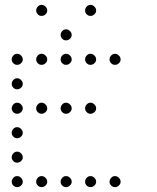

<svg xmlns="http://www.w3.org/2000/svg" viewBox="-20 -793 640 785"><path d="M149 -773Q141 -773 134.5 -766Q128 -759 128 -751V-749Q128 -741 134.5 -734.5Q141 -728 149 -728H151Q159 -728 166 -734.5Q173 -741 173 -749V-751Q173 -759 166 -766Q159 -773 151 -773ZM349 -773Q341 -773 334.5 -766Q328 -759 328 -751V-749Q328 -741 334.5 -734.5Q341 -728 349 -728H351Q359 -728 366 -734.5Q373 -741 373 -749V-751Q373 -759 366 -766Q359 -773 351 -773ZM249 -673Q241 -673 234.5 -666Q228 -659 228 -651V-649Q228 -641 234.5 -634.5Q241 -628 249 -628H251Q259 -628 266 -634.5Q273 -641 273 -649V-651Q273 -659 266 -666Q259 -673 251 -673ZM49 -573Q41 -573 34.5 -566Q28 -559 28 -551V-549Q28 -541 34.5 -534.5Q41 -528 49 -528H51Q59 -528 66 -534.5Q73 -541 73 -549V-551Q73 -559 66 -566Q59 -573 51 -573ZM149 -573Q141 -573 134.5 -566Q128 -559 128 -551V-549Q128 -541 134.5 -534.5Q141 -528 149 -528H151Q159 -528 166 -534.5Q173 -541 173 -549V-551Q173 -559 166 -566Q159 -573 151 -573ZM249 -573Q241 -573 234.5 -566Q228 -559 228 -551V-549Q228 -541 234.5 -534.5Q241 -528 249 -528H251Q259 -528 266 -534.5Q273 -541 273 -549V-551Q273 -559 266 -566Q259 -573 251 -573ZM349 -573Q341 -573 334.5 -566Q328 -559 328 -551V-549Q328 -541 334.5 -534.5Q341 -528 349 -528H351Q359 -528 366 -534.5Q373 -541 373 -549V-551Q373 -559 366 -566Q359 -573 351 -573ZM449 -573Q441 -573 434.5 -566Q428 -559 428 -551V-549Q428 -541 434.5 -534.5Q441 -528 449 -528H451Q459 -528 466 -534.5Q473 -541 473 -549V-551Q473 -559 466 -566Q459 -573 451 -573ZM49 -473Q41 -473 34.5 -466Q28 -459 28 -451V-449Q28 -441 34.5 -434.5Q41 -428 49 -428H51Q59 -428 66 -434.5Q73 -441 73 -449V-451Q73 -459 66 -466Q59 -473 51 -473ZM49 -373Q41 -373 34.5 -366Q28 -359 28 -351V-349Q28 -341 34.5 -334.5Q41 -328 49 -328H51Q59 -328 66 -334.5Q73 -341 73 -349V-351Q73 -359 66 -366Q59 -373 51 -373ZM149 -373Q141 -373 134.5 -366Q128 -359 128 -351V-349Q128 -341 134.5 -334.5Q141 -328 149 -328H151Q159 -328 166 -334.5Q173 -341 173 -349V-351Q173 -359 166 -366Q159 -373 151 -373ZM249 -373Q241 -373 234.5 -366Q228 -359 228 -351V-349Q228 -341 234.5 -334.5Q241 -328 249 -328H251Q259 -328 266 -334.5Q273 -341 273 -349V-351Q273 -359 266 -366Q259 -373 251 -373ZM349 -373Q341 -373 334.5 -366Q328 -359 328 -351V-349Q328 -341 334.5 -334.5Q341 -328 349 -328H351Q359 -328 366 -334.5Q373 -341 373 -349V-351Q373 -359 366 -366Q359 -373 351 -373ZM49 -273Q41 -273 34.5 -266Q28 -259 28 -251V-249Q28 -241 34.5 -234.5Q41 -228 49 -228H51Q59 -228 66 -234.5Q73 -241 73 -249V-251Q73 -259 66 -266Q59 -273 51 -273ZM49 -173Q41 -173 34.5 -166Q28 -159 28 -151V-149Q28 -141 34.5 -134.5Q41 -128 49 -128H51Q59 -128 66 -134.5Q73 -141 73 -149V-151Q73 -159 66 -166Q59 -173 51 -173ZM49 -73Q41 -73 34.5 -66Q28 -59 28 -51V-49Q28 -41 34.5 -34.5Q41 -28 49 -28H51Q59 -28 66 -34.5Q73 -41 73 -49V-51Q73 -59 66 -66Q59 -73 51 -73ZM149 -73Q141 -73 134.5 -66Q128 -59 128 -51V-49Q128 -41 134.5 -34.5Q141 -28 149 -28H151Q159 -28 166 -34.5Q173 -41 173 -49V-51Q173 -59 166 -66Q159 -73 151 -73ZM249 -73Q241 -73 234.5 -66Q228 -59 228 -51V-49Q228 -41 234.5 -34.5Q241 -28 249 -28H251Q259 -28 266 -34.5Q273 -41 273 -49V-51Q273 -59 266 -66Q259 -73 251 -73ZM349 -73Q341 -73 334.5 -66Q328 -59 328 -51V-49Q328 -41 334.5 -34.5Q341 -28 349 -28H351Q359 -28 366 -34.5Q373 -41 373 -49V-51Q373 -59 366 -66Q359 -73 351 -73ZM449 -73Q441 -73 434.5 -66Q428 -59 428 -51V-49Q428 -41 434.5 -34.5Q441 -28 449 -28H451Q459 -28 466 -34.5Q473 -41 473 -49V-51Q473 -59 466 -66Q459 -73 451 -73Z"/></svg>

Font: Doto Rounded Light
Style: Regular
Weight: 300
Monospace: yes
Version: Version 1.000